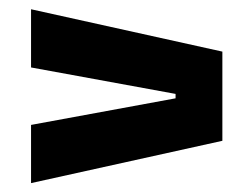

<svg xmlns="http://www.w3.org/2000/svg" viewBox="-20 -520 554 423"><path d="M366.8 -303.4V-313.1L48.4 -371.4V-499.6L469.9 -406.3V-209.8L48.4 -116.6V-244.8Z"/></svg>

Font: Anek Kannada Medium
Style: Regular
Weight: 500
Designer: Vaishnavi Murthy, Maithili Shingre (Kannada) & Yesha Goshar (Latin)
Foundry: Ek Type
Version: Version 1.003